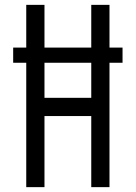

<svg xmlns="http://www.w3.org/2000/svg" viewBox="-20 -770 558 790"><path d="M34.2 -511.8V-574.2H484.2V-511.8ZM88 0V-750H163V-367.5H355.5V-750H430.5V0H355.5V-292.5H163V0Z"/></svg>

Font: Mohave Light
Style: Regular
Weight: 300
Designer: Gumpita Rahayu
Foundry: Tokotype
Version: Version 2.003